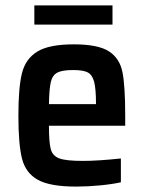

<svg xmlns="http://www.w3.org/2000/svg" viewBox="-20 -682 532 710"><path d="M443 -217H161Q161 -154 168 -129.5Q175 -105 200 -96Q225 -87 287 -87Q341 -87 427 -96V-8Q397 -1 350.5 3.5Q304 8 262 8Q165 8 120 -17Q75 -42 61.5 -95Q48 -148 48 -254Q48 -357 61 -410.5Q74 -464 117.5 -491Q161 -518 253 -518Q343 -518 383 -492Q423 -466 433 -414.5Q443 -363 443 -255ZM161 -297H335Q335 -354 328 -380Q321 -406 304 -414.5Q287 -423 251 -423Q210 -423 192 -413.5Q174 -404 168 -379Q162 -354 161 -297ZM107 -591V-662H396V-591Z"/></svg>

Font: Saira Semi Condensed Medium
Style: Regular
Weight: 500
Width: 4
Designer: Hector Gatti with collaboration of the Omnibus-Type team
Foundry: Omnibus-Type
Version: Version 1.001; ttfautohint (v1.8)